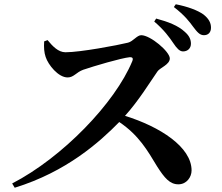

<svg xmlns="http://www.w3.org/2000/svg" viewBox="-20 -856 1040 900"><path d="M793 -653C809 -629 822 -615 838 -615C860 -615 875 -630 875 -651C875 -670 868 -688 846 -707C815 -736 768 -754 712 -769L703 -755C750 -715 774 -681 793 -653ZM885 -731C904 -706 916 -691 936 -691C956 -691 969 -704 969 -726C969 -749 959 -768 934 -788C906 -808 860 -825 804 -836L795 -823C847 -783 868 -754 885 -731ZM187 -662C185 -634 187 -609 194 -589C206 -552 253 -493 297 -493C326 -493 337 -517 370 -529C420 -546 548 -584 589 -588C600 -588 606 -584 600 -569C519 -373 273 -118 37 4L49 24C292 -51 447 -190 539 -284C631 -222 671 -151 717 -75C751 -22 776 8 816 8C855 8 878 -26 878 -57C878 -167 730 -262 566 -313C631 -385 683 -471 718 -521C729 -538 776 -553 776 -582C776 -614 685 -691 642 -691C622 -691 604 -662 580 -656C532 -644 356 -611 287 -611C253 -611 226 -640 203 -668Z"/></svg>

Font: Noto Serif JP
Style: Bold
Weight: 700
Designer: Ryoko NISHIZUKA 西塚涼子 (kana & ideographs); Frank Grießhammer (Latin, Greek & Cyrillic); Wenlong ZHANG 张文龙 (bopomofo); San
Foundry: Adobe
Version: Version 2.001;hotconv 1.1.0;makeotfexe 2.6.0